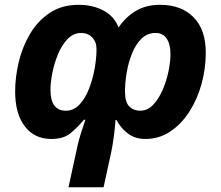

<svg xmlns="http://www.w3.org/2000/svg" viewBox="-20 -576 932 810"><path d="M655.3 -555.7Q745.1 -555.7 796.6 -503.2Q848.1 -450.7 848.1 -354Q848.1 -286.1 830.1 -221.2Q812 -156.2 778.3 -104Q744.6 -51.8 697.8 -20.8Q650.9 10.3 593.3 10.3Q551.3 10.3 521.2 -11.5Q491.2 -33.2 471.2 -69.8H467.3Q464.8 -33.7 460 2Q455.1 37.6 449.2 65.9L417 213.9H269L307.1 39.1Q312 16.1 322.3 -16.6Q332.5 -49.3 340.3 -70.8H334Q306.2 -37.6 277.1 -13.7Q248 10.3 196.3 10.3Q125.5 10.3 84.7 -43Q43.9 -96.2 43.9 -189.9Q43.9 -251 59.3 -315.2Q74.7 -379.4 107.2 -433.8Q139.6 -488.3 190.4 -522Q241.2 -555.7 312 -555.7Q372.1 -555.7 417.5 -531Q462.9 -506.3 480 -460Q509.3 -503.4 552.2 -529.5Q595.2 -555.7 655.3 -555.7ZM636.2 -437Q601.6 -437 577.1 -413.1Q552.7 -389.2 537.4 -351.3Q522 -313.5 514.6 -270.8Q507.3 -228 507.3 -189.9Q507.3 -145 525.4 -127Q543.5 -108.9 571.3 -108.9Q602.5 -108.9 626.5 -134.3Q650.4 -159.7 666.7 -198.2Q683.1 -236.8 691.2 -277.1Q699.2 -317.4 699.2 -346.7Q699.2 -389.6 683.1 -413.3Q667 -437 636.2 -437ZM323.2 -437Q290 -437 265.6 -411.9Q241.2 -386.7 225.1 -348.1Q209 -309.6 200.9 -268.8Q192.9 -228 192.9 -196.8Q192.9 -108.9 258.3 -108.9Q291 -108.9 315.4 -135Q339.8 -161.1 355.7 -201.9Q371.6 -242.7 379.4 -287.4Q387.2 -332 387.2 -369.1Q387.2 -399.4 368.9 -418.2Q350.6 -437 323.2 -437Z"/></svg>

Font: Open Sans
Style: Bold Italic
Weight: 700
Italic angle: -12°
Designer: Monotype Design Team
Foundry: Monotype Imaging Inc.
Version: Version 3.003; ttfautohint (v1.8.4)